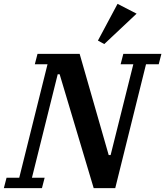

<svg xmlns="http://www.w3.org/2000/svg" viewBox="-50 -978 859 998"><path d="M-16 -54H50L197 -644H131L145 -698H364L515 -172H525L643 -644H577L591 -698H789L775 -644H709L549 0H437L260 -592H250L116 -54H182L168 0H-30ZM459 -767 561 -958 660 -907 492 -749Z"/></svg>

Font: IBM Plex Serif SemiBold
Style: Italic
Weight: 600
Italic angle: -14°
Designer: Mike Abbink, Paul van der Laan, Pieter van Rosmalen
Foundry: Bold Monday
Version: Version 2.5